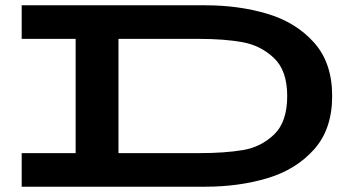

<svg xmlns="http://www.w3.org/2000/svg" viewBox="-20 -706 1336 726"><path d="M1236 -343Q1236 -218 1168 -141.5Q1100 -65 992 -32.5Q884 0 756 0H62V-127H266V-559H62V-686H756Q884 -686 992 -653.5Q1100 -621 1168 -544.5Q1236 -468 1236 -343ZM1066 -343Q1066 -439 1016 -486.5Q966 -534 897 -546.5Q828 -559 732 -559H428V-127H732Q830 -127 898.5 -138.5Q967 -150 1016.5 -197.5Q1066 -245 1066 -343Z"/></svg>

Font: BioRhyme Expanded ExtraBold
Style: Regular
Weight: 800
Width: 7
Designer: Aoife Mooney
Foundry: Aoife Mooney Type
Version: Version 1.000